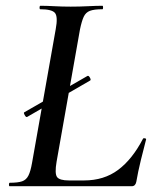

<svg xmlns="http://www.w3.org/2000/svg" viewBox="-20 -645 542 665"><path d="M74 -240Q70 -238 65.5 -246.5Q61 -255 64 -256L283 -382Q287 -384 291.5 -376Q296 -368 292 -366ZM13 0Q11 0 11 -6Q11 -12 14 -12Q42 -12 56.5 -17Q71 -22 78.5 -37Q86 -52 91 -81L173 -544Q181 -587 170.5 -600Q160 -613 119 -613Q117 -613 117 -619Q117 -625 120 -625Q141 -625 168 -623.5Q195 -622 225 -622Q256 -622 285 -623.5Q314 -625 335 -625Q337 -625 337 -619Q337 -613 335 -613Q306 -613 291.5 -607.5Q277 -602 270 -587Q263 -572 257 -543L176 -85Q169 -44 177.5 -32Q186 -20 219 -20H271Q340 -20 389 -56.5Q438 -93 475 -164Q476 -167 481.5 -166Q487 -165 486 -162Q478 -132 468 -91Q458 -50 452 -15Q449 0 436 0Z"/></svg>

Font: Cormorant Garamond Light SemiBold
Style: Italic
Weight: 600
Italic angle: -10°
Version: Version 4.001